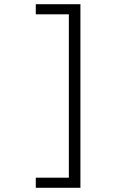

<svg xmlns="http://www.w3.org/2000/svg" viewBox="-20 -739 640 912"><path d="M362 153H150V105H307V-671H150V-719H362Z"/></svg>

Font: Noto Sans Mono UI Light
Style: Regular
Weight: 300
Monospace: yes
Designer: Monotype Design team
Foundry: Monotype Imaging Inc.
Version: Version 1.000